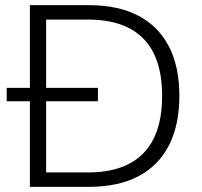

<svg xmlns="http://www.w3.org/2000/svg" viewBox="-20 -725 783 745"><path d="M96 0V-705H325Q438 -705 516 -664.5Q594 -624 635 -545.5Q676 -467 676 -353Q676 -239 635 -160Q594 -81 516 -40.5Q438 0 325 0ZM159 -56H321Q464 -56 536.5 -130.5Q609 -205 609 -353Q609 -501 536.5 -575Q464 -649 321 -649H159ZM6 -332V-384H360V-332Z"/></svg>

Font: Nunito Sans 11pt Light
Style: Regular
Weight: 300
Version: Version 3.101;gftools[0.9.27]